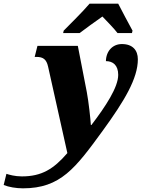

<svg xmlns="http://www.w3.org/2000/svg" viewBox="-185 -786 795 1046"><path d="M162 -619 159 -606H249C280 -629 332 -668 373 -696C396 -672 439 -628 455 -606H534L537 -619C516 -657 479 -727 459 -766H303C262 -718 199 -657 162 -619ZM-60 240C145 240 226 130 374 -73C494 -238 566 -359 566 -463C566 -512 538 -546 479 -546C428 -546 393 -507 392 -453C430 -453 459 -431 459 -378C459 -311 391 -207 313 -105H310C308 -138 298 -231 288 -284L239 -536H19L4 -476H13C50 -476 68 -463 77 -423L182 48C107 135 42 175 -66 175C-104 175 -135 166 -150 161L-165 222C-137 233 -98 240 -60 240Z"/></svg>

Font: Noto Serif SemiCondensed Black
Style: Italic
Weight: 900
Width: 4
Italic angle: -12°
Designer: Monotype Design Team
Foundry: Monotype Imaging Inc.
Version: Version 2.014